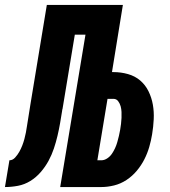

<svg xmlns="http://www.w3.org/2000/svg" viewBox="-65 -755 685 775"><path d="M-45 0 -27 -108Q-14 -108 -4 -119Q6 -130 13 -142.5Q20 -155 25 -168Q30 -181 33.5 -194Q37 -207 39.5 -220Q42 -233 44 -247Q48 -269 51 -291Q54 -313 58 -335L124 -735H431L387 -464H393Q423 -464 451.5 -456Q480 -448 501 -430Q522 -412 534.5 -386.5Q547 -361 552 -332.5Q557 -304 555.5 -273.5Q554 -243 549 -213Q545 -188 537.5 -162Q530 -136 517.5 -111.5Q505 -87 487 -65.5Q469 -44 445.5 -28.5Q422 -13 395.5 -6.5Q369 0 344 0H178L280 -615H237L187 -313Q186 -313 186 -312.5Q186 -312 186 -312V-310Q186 -310 186 -309.5Q186 -309 186 -309Q182 -283 177.5 -257.5Q173 -232 167 -206.5Q161 -181 152.5 -155.5Q144 -130 131 -106Q118 -82 99.5 -60.5Q81 -39 57.5 -24.5Q34 -10 7.5 -5Q-19 0 -45 0ZM344 -108Q356 -108 367.5 -115.5Q379 -123 386.5 -134Q394 -145 399.5 -157Q405 -169 408.5 -181.5Q412 -194 415 -206.5Q418 -219 420 -231Q422 -243 423.5 -255Q425 -267 425.5 -279Q426 -291 425.5 -303Q425 -315 422 -326Q419 -337 412 -346.5Q405 -356 393 -356H369L328 -108Z"/></svg>

Font: Iosevka SS04 Heavy Extended
Style: Italic
Weight: 900
Width: 7
Italic angle: -9°
Monospace: yes
Designer: Belleve Invis
Foundry: Belleve Invis
Version: Version 19.0.0; ttfautohint (v1.8.4)